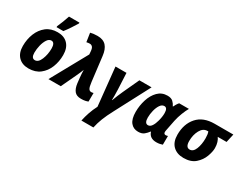

<svg xmlns="http://www.w3.org/2000/svg" viewBox="-96 -1465 3035 2373"><g transform="rotate(30 1421.5 -278.0)"><path d="M240 10Q337 10 401.5 -40.5Q466 -91 498.5 -172.5Q531 -254 531 -347Q531 -448 478.5 -503.5Q426 -559 333 -559Q237 -559 172.5 -508.5Q108 -458 75 -376Q42 -294 42 -198Q42 -100 95 -45Q148 10 240 10ZM258 -118Q207 -118 207 -197Q207 -248 220 -302Q233 -356 257.5 -393.5Q282 -431 316 -431Q342 -431 354 -408Q366 -385 366 -348Q366 -262 336.5 -190Q307 -118 258 -118ZM287 -606H384Q421 -654 450 -698.5Q479 -743 504 -784V-796H355Q343 -758 323 -706.5Q303 -655 287 -620Z M989 10Q1025 10 1048.5 5Q1072 0 1089 -7L1090 -130Q1072 -125 1059 -125Q1035 -125 1021.5 -146.5Q1008 -168 1000 -236L958 -583Q948 -672 906 -719Q864 -766 781 -766Q726 -766 680 -754L699 -629Q725 -635 746 -635Q769 -635 784.5 -617.5Q800 -600 803 -554L806 -516L521 0H697L796 -210Q804 -226 820 -263Q836 -300 842 -317Q842 -298 843.5 -266Q845 -234 848 -211L857 -131Q866 -63 896 -26.5Q926 10 989 10Z M1130 240H1301Q1315 173 1342 103Q1369 33 1420 -62L1676 -549H1502L1397 -322Q1380 -283 1362.5 -242.5Q1345 -202 1334 -169H1330Q1331 -193 1331 -231.5Q1331 -270 1329 -318L1318 -549H1161L1217 -7Q1185 55 1164 116.5Q1143 178 1130 240Z M1804 10Q1857 10 1887 -14.5Q1917 -39 1939 -70H1944Q1969 10 2065 10Q2093 10 2115.5 5Q2138 0 2151 -5L2152 -130Q2147 -128 2138 -126Q2129 -124 2122 -124Q2094 -124 2094 -155Q2094 -162 2095.5 -171Q2097 -180 2099 -189L2127 -331Q2140 -392 2163.5 -452Q2187 -512 2209 -549H2070Q2057 -535 2044 -513.5Q2031 -492 2024 -476H2021Q2005 -510 1978.5 -534.5Q1952 -559 1900 -559Q1819 -559 1765 -504.5Q1711 -450 1684 -365Q1657 -280 1657 -189Q1657 -89 1696.5 -39.5Q1736 10 1804 10ZM1870 -121Q1822 -121 1822 -203Q1822 -252 1835 -304.5Q1848 -357 1872 -392.5Q1896 -428 1930 -428Q1975 -428 1975 -352Q1975 -299 1958 -238Q1945 -188 1923 -154.5Q1901 -121 1870 -121Z M2452 10Q2557 10 2617.5 -43.5Q2678 -97 2704 -167.5Q2730 -238 2730 -289Q2730 -335 2718.5 -370.5Q2707 -406 2690 -428H2816L2843 -549H2577Q2415 -549 2330 -453Q2245 -357 2245 -203Q2245 -100 2301 -45Q2357 10 2452 10ZM2467 -118Q2410 -118 2410 -208Q2410 -295 2446 -361.5Q2482 -428 2545 -428H2556Q2569 -393 2569 -337Q2569 -249 2543 -183.5Q2517 -118 2467 -118Z"/></g></svg>

Font: Noto Sans Display Extra
Style: Italic
Weight: 800
Italic angle: -12°
Designer: Monotype Design Team
Foundry: Monotype Imaging Inc.
Version: Version 1.900